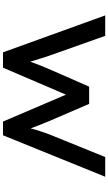

<svg xmlns="http://www.w3.org/2000/svg" viewBox="267 -1008 740 1315"><g transform="rotate(90 637.5 -350.0)"><path d="M338 0 85 -700H225L362 -314Q369 -292 377.5 -266Q386 -240 394 -213Q402 -186 409 -161Q416 -136 421 -116L379 -117Q387 -144 398.5 -177.5Q410 -211 424 -246Q438 -281 452 -314L573 -590H691L809 -316Q822 -284 836 -249.5Q850 -215 861.5 -182.5Q873 -150 878 -124L840 -119Q844 -135 849.5 -154.5Q855 -174 860.5 -196Q866 -218 873 -239.5Q880 -261 887 -282Q894 -303 901 -320L1055 -700H1190L906 0H812L616 -459L638 -455L443 0Z"/></g></svg>

Font: Lexend Zetta Medium
Style: Regular
Weight: 500
Designer: Bonnie Shaver-Troup, Thomas Jockin
Foundry: Lexend
Version: Version 1.007